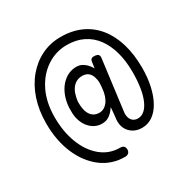

<svg xmlns="http://www.w3.org/2000/svg" viewBox="-164 -736 1014 1031"><g transform="rotate(-30 343.0 -220.5)"><path d="M324 145Q240 145 177.5 97Q115 49 80 -33.5Q45 -116 45 -221Q45 -303 67.5 -370Q90 -437 131 -485.5Q172 -534 226 -560Q280 -586 343 -586Q414 -586 469 -561Q524 -536 562.5 -488.5Q601 -441 621 -374Q641 -307 641 -224Q641 -163 629.5 -111.5Q618 -60 597 -22.5Q576 15 546.5 35.5Q517 56 481 56Q435 56 406.5 26Q378 -4 382 -53Q384 -71 386 -89Q388 -107 389 -125Q379 -110 367 -97.5Q355 -85 340 -78Q325 -71 304 -71Q282 -71 262 -81Q242 -91 226.5 -109.5Q211 -128 202 -155Q193 -182 194 -216Q194 -224 194 -229Q194 -234 194 -235Q197 -275 209.5 -306.5Q222 -338 241.5 -360Q261 -382 285 -393.5Q309 -405 335 -405Q358 -405 374.5 -395Q391 -385 402 -371.5Q413 -358 418 -348L424 -389Q426 -401 434.5 -404.5Q443 -408 457 -406Q467 -405 473.5 -398.5Q480 -392 478 -378L437 -59Q436 -32 449 -15.5Q462 1 486 1Q509 1 527.5 -15.5Q546 -32 559 -62.5Q572 -93 578.5 -135.5Q585 -178 585 -230Q585 -299 569.5 -354.5Q554 -410 524.5 -449.5Q495 -489 451.5 -510.5Q408 -532 351 -532Q282 -532 225 -494Q168 -456 134.5 -388Q101 -320 101 -228Q101 -138 128.5 -66.5Q156 5 206.5 47Q257 89 324 89Q335 89 341 92.5Q347 96 350 102Q353 108 353 117Q353 125 349.5 131.5Q346 138 339.5 141.5Q333 145 324 145ZM322 -129Q337 -129 350 -136Q363 -143 373.5 -156.5Q384 -170 391 -190Q398 -210 400 -235L401 -244Q404 -269 400.5 -288.5Q397 -308 389 -321Q381 -334 368.5 -340.5Q356 -347 339 -347Q321 -347 306 -340Q291 -333 279.5 -319Q268 -305 261 -285Q254 -265 251 -239V-230Q251 -198 259 -175.5Q267 -153 283 -141Q299 -129 322 -129Z"/></g></svg>

Font: Fredoka Condensed Light
Style: Regular
Weight: 300
Width: 3
Designer: Ben Nathan
Foundry: Milena B. Brandão, Ben Nathan
Version: Version 2.001